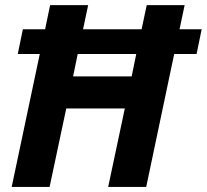

<svg xmlns="http://www.w3.org/2000/svg" viewBox="-20 -734 812 754"><path d="M25.9 0 136.2 -522H49.8L69.8 -619.1H157.2L176.8 -713.9H326.2L306.2 -619.1H536.1L556.2 -713.9H705.1L685.1 -619.1H772L752 -522H664.1L554.2 0H404.8L470.2 -308.1H240.2L174.8 0ZM267.1 -434.1H497.1L515.1 -522H285.2Z"/></svg>

Font: Open Sans
Style: Bold Italic
Weight: 700
Italic angle: -12°
Designer: Monotype Design Team
Foundry: Monotype Imaging Inc.
Version: Version 3.003; ttfautohint (v1.8.4)